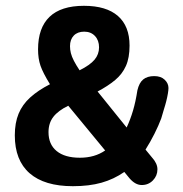

<svg xmlns="http://www.w3.org/2000/svg" viewBox="-20 -629 629 661"><path d="M481 -114Q498 -141 512 -169Q526 -197 535 -221Q539 -236 544 -251.5Q549 -267 552.5 -281Q556 -295 558 -307Q560 -319 560 -326Q560 -342 547 -354.5Q534 -367 511 -367Q487 -367 473 -355.5Q459 -344 453 -318Q447 -279 438 -248.5Q429 -218 416 -190L316 -314Q352 -333 376.5 -353.5Q401 -374 413.5 -402Q426 -430 426 -472Q426 -539 386 -574Q346 -609 269 -609Q190 -609 150.5 -571Q111 -533 111 -459Q111 -427 119.5 -402.5Q128 -378 152 -339Q111 -318 84 -293.5Q57 -269 44 -237.5Q31 -206 31 -163Q31 -77 82 -32.5Q133 12 231 12Q287 12 329.5 0Q372 -12 408 -37L426 -15Q446 8 468 8Q491 8 506.5 -8Q522 -24 522 -46Q522 -66 504 -86ZM254 -387Q242 -405 234.5 -419.5Q227 -434 224 -446Q221 -458 221 -470Q221 -493 234 -506.5Q247 -520 270 -520Q293 -520 307 -505Q321 -490 321 -466Q321 -442 305.5 -423.5Q290 -405 254 -387ZM215 -265 342 -111Q306 -86 255 -86Q203 -86 175 -109Q147 -132 147 -174Q147 -205 163.5 -226.5Q180 -248 215 -265Z"/></svg>

Font: Beiruti
Style: Bold
Weight: 700
Designer: Arlette Boutros
Foundry: Boutros
Version: Version 1.41